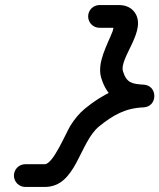

<svg xmlns="http://www.w3.org/2000/svg" viewBox="-20 -606 631 760"><path d="M373.9 -496C399.5 -496 425.2 -496 450.9 -496C453.4 -496 452.6 -495.7 451.7 -496.1C445.1 -498.4 440.4 -502.7 437.2 -509C431.4 -520.4 429.7 -492.2 425.6 -481.7C404.5 -427.6 363.1 -358.1 380.4 -298.4C380.4 -298.4 380.5 -298.3 380.5 -298.2C380.5 -298.1 380.6 -298 380.6 -298C405.8 -214.6 460.2 -185.9 543.4 -181.1C571.8 -179.4 586.2 -202.5 586.4 -225.7C586.6 -248.9 572.6 -272.2 544.1 -271C452.7 -267.1 386.3 -232.8 316.1 -176C316.1 -176 316 -175.9 316 -175.9C315.9 -175.9 315.9 -175.8 315.9 -175.8C293.3 -157.3 275 -134.3 259.4 -109.7C241.3 -81.1 190.6 44 157.1 44C131.5 44 105.8 44 80.1 44C55.3 44 35.1 64.1 35.1 89C35.1 113.8 55.3 134 80.1 134C105.8 134 131.5 134 157.1 134C282.8 134 292.8 -40.8 372.8 -106.2C372.8 -106.2 372.8 -106.1 372.8 -106.1C372.7 -106.1 372.7 -106 372.7 -106C427.9 -150.7 476.1 -178 547.9 -181C576.4 -182.2 590.8 -203.9 590.9 -225.6C591.1 -247.4 577.1 -269.3 548.6 -270.9C502.7 -273.6 480.7 -277.9 466.7 -324C466.7 -324 466.7 -323.9 466.8 -323.8C466.8 -323.7 466.8 -323.6 466.8 -323.6C451 -378.1 566.9 -489.1 511 -559.8C496.3 -578.4 474 -586 450.9 -586C425.2 -586 399.5 -586 373.9 -586C349 -586 328.9 -565.8 328.9 -541C328.9 -516.1 349 -496 373.9 -496Z"/></svg>

Font: FRB American Cursive Guidelines Arrows Black
Style: Bold Italic
Weight: 900
Italic angle: -25°
Version: Version 2.0;Modular Font Editor K font №1